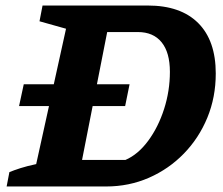

<svg xmlns="http://www.w3.org/2000/svg" viewBox="-20 -675 808 695"><path d="M515 -655Q634 -655 697.5 -591.5Q761 -528 761 -409Q761 -323 730.5 -249Q700 -175 645.5 -119Q591 -63 519 -31.5Q447 0 364 0H4L14 -52Q31 -59 54.5 -66.5Q78 -74 111 -81L219 -571L123 -598L134 -655ZM434 -96Q480 -116 516.5 -165.5Q553 -215 574 -280.5Q595 -346 595 -415Q595 -485 565 -522Q535 -559 479 -559H368L277 -96ZM66 -370H449L433 -291H49Z"/></svg>

Font: Piazzolla SC
Style: Bold Italic
Weight: 700
Italic angle: -11.3°
Designer: Juan Pablo del Peral
Foundry: Huerta Tipografica
Version: Version 1.330